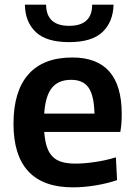

<svg xmlns="http://www.w3.org/2000/svg" viewBox="-20 -796 580 825"><path d="M293 9Q166 9 102 -59.5Q38 -128 38 -264Q38 -404 102 -476.5Q166 -549 291 -549Q503 -549 503 -307Q503 -281 501.5 -263.5Q500 -246 497 -229H170Q173 -191 181.5 -165Q190 -139 206 -123Q222 -107 246 -100Q270 -93 304 -93Q342 -93 389 -100Q436 -107 478 -120L483 -22Q442 -8 391.5 0.5Q341 9 293 9ZM286 -453Q231 -453 203 -418.5Q175 -384 170 -308H386Q384 -386 360.5 -419.5Q337 -453 286 -453ZM277 -615Q179 -615 133.5 -658.5Q88 -702 87 -776H178Q179 -685 277 -685Q376 -685 376 -776H468Q466 -702 420.5 -658.5Q375 -615 277 -615Z"/></svg>

Font: Encode Sans Narrow
Style: SemiBold
Weight: 600
Designer: Pablo Impallari, Andres Torresi
Foundry: Pablo Impallari, Andres Torresi
Version: Version 1.000; ttfautohint (v1.00) -l 8 -r 50 -G 200 -x 14 -